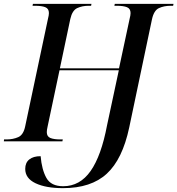

<svg xmlns="http://www.w3.org/2000/svg" viewBox="-42 -734 921 997"><path d="M285 243Q196 243 142.5 217.5Q89 192 89 143Q89 111 110 94Q131 77 169 77Q175 147 199 190Q223 233 286 233Q373 233 428.5 154Q484 75 514 -84L575 -369H267L205 -76Q201 -59 201 -48Q201 -25 219.5 -17.5Q238 -10 271 -10H284L282 0H-22L-21 -10H-8Q26 -10 53 -22Q80 -34 89 -79L207 -636Q212 -655 212 -666Q212 -689 193.5 -696.5Q175 -704 140 -704H127L129 -714H433L431 -704H418Q385 -704 359 -692Q333 -680 323 -635L269 -379H576L631 -636Q636 -655 636 -666Q636 -689 617.5 -696.5Q599 -704 565 -704H552L554 -714H859L857 -704H844Q810 -704 783.5 -692Q757 -680 747 -633L629 -72Q594 93 512.5 168Q431 243 285 243Z"/></svg>

Font: Noto Serif Display Medium
Style: Italic
Weight: 500
Italic angle: -12°
Designer: Monotype Design Team
Foundry: Monotype Imaging Inc.
Version: Version 2.009